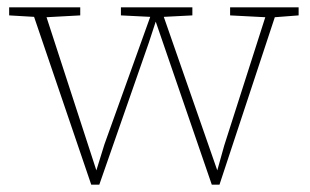

<svg xmlns="http://www.w3.org/2000/svg" viewBox="-20 -500 847 524"><path d="M608 -458V-480H795V-458L730 -453L579 4H558L405 -441L386 -383L251 4H229L73 -454L5 -458V-480H199V-458L107 -453L243 -35L265 -106L390 -454L310 -458V-480H505V-458L427 -454L573 -35L592 -103L704 -453Z"/></svg>

Font: Source Serif 4 SmText ExtraLight
Style: Regular
Weight: 200
Designer: Frank Grießhammer
Foundry: Adobe
Version: Version 4.005;hotconv 1.1.0;makeotfexe 2.6.0